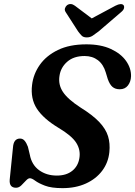

<svg xmlns="http://www.w3.org/2000/svg" viewBox="-20 -938 682 970"><path d="M296 12.5Q239.5 12.5 207 0Q174.5 -12.5 157.8 -25Q141 -37.5 131 -37.5Q122 -37.5 111 -25.5Q100 -13.5 87.8 -1.5Q75.5 10.5 61 10.5Q26 10.5 29 -30L45.5 -192.5Q48.5 -238 81 -238Q95 -238 104.2 -227.2Q113.5 -216.5 121 -196.5L130.5 -157Q140 -105.5 177.5 -78.2Q215 -51 267 -51Q315 -51 344.8 -74.8Q374.5 -98.5 381 -139Q388 -180.5 365.2 -216.5Q342.5 -252.5 275 -292.5Q199 -338.5 166.2 -389Q133.5 -439.5 142 -509Q148.5 -564 181.2 -610.5Q214 -657 272.8 -685.5Q331.5 -714 416.5 -714Q489.5 -714 540.2 -690.5Q591 -667 617 -630Q643 -593 642 -552.5Q641 -525 626.2 -506Q611.5 -487 585 -487Q562.5 -487 548.5 -498.8Q534.5 -510.5 524.5 -538.5L514.5 -571.5Q502.5 -612.5 474.8 -633.8Q447 -655 407.5 -655Q352.5 -655 319.5 -626Q286.5 -597 280.5 -554.5Q273.5 -510.5 298 -473.5Q322.5 -436.5 386.5 -395Q448.5 -356.5 481.5 -321.5Q514.5 -286.5 525.8 -250Q537 -213.5 532.5 -169.5Q527 -116 496 -75Q465 -34 413.8 -10.8Q362.5 12.5 296 12.5ZM478.5 -779.5Q461 -766 448 -757.5Q435 -749 418.5 -749Q401.5 -749 393 -757.5Q384.5 -766 374.5 -779.5L312 -876.5Q305 -887 308.5 -896.8Q312 -906.5 319 -912Q337.5 -924.5 358.5 -909L443.5 -845L563 -909Q592.5 -924 604 -912Q608.5 -906.5 606.5 -896.8Q604.5 -887 591.5 -876.5Z"/></svg>

Font: Fraunces 9pt Soft SemiBold
Style: Italic
Weight: 600
Italic angle: -16°
Version: Version 1.000;[b76b70a41]